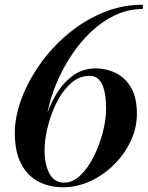

<svg xmlns="http://www.w3.org/2000/svg" viewBox="-20 -780 624 810"><path d="M557.5 -300Q557.5 -240 531.2 -184.5Q505 -129 460.5 -85Q416 -41 360.5 -15.5Q305 10 246.5 10Q188 10 142 -14Q96 -38 69.2 -88.8Q42.5 -139.5 42.5 -219.5Q42.5 -286.5 69.8 -360.8Q97 -435 146.5 -506Q196 -577 263.5 -634.2Q331 -691.5 412 -725.8Q493 -760 582.5 -760V-742Q520.5 -742 465.2 -715.8Q410 -689.5 363 -644.8Q316 -600 279 -543.2Q242 -486.5 216.8 -425Q191.5 -363.5 180 -304Q197 -352 225 -394.8Q253 -437.5 292.5 -464.5Q332 -491.5 384.5 -491.5Q427.5 -491.5 467 -472.8Q506.5 -454 532 -412Q557.5 -370 557.5 -300ZM427.5 -320.5Q427.5 -460 359 -460Q315.5 -460 281.8 -431Q248 -402 224 -357Q200 -312 186 -262.2Q172 -212.5 169 -170.5L168 -147.5Q168 -86.5 188.5 -48Q209 -9.5 250.5 -9.5Q287.5 -9.5 319.8 -40.8Q352 -72 376 -120.5Q400 -169 413.8 -222.2Q427.5 -275.5 427.5 -320.5Z"/></svg>

Font: Bodoni* 11pt Medium
Style: Italic
Weight: 500
Italic angle: -13°
Version: Version 2.3